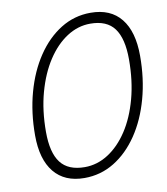

<svg xmlns="http://www.w3.org/2000/svg" viewBox="-83 -796 766 881"><g transform="rotate(-10 300.0 -355.0)"><path d="M240 16Q148 16 99 -44Q50 -104 50 -216Q50 -322 75.5 -414.5Q101 -507 148 -577Q195 -647 258.5 -686.5Q322 -726 398 -726Q491 -726 539.5 -665.5Q588 -605 588 -492Q588 -386 562.5 -293.5Q537 -201 490 -131.5Q443 -62 379.5 -23Q316 16 240 16ZM250 -33Q308 -33 359.5 -66Q411 -99 450.5 -159Q490 -219 512.5 -302Q535 -385 535 -485Q535 -582 500 -629.5Q465 -677 388 -677Q330 -677 278.5 -643.5Q227 -610 187.5 -549.5Q148 -489 125 -406Q102 -323 102 -223Q102 -126 137.5 -79.5Q173 -33 250 -33Z"/></g></svg>

Font: Geist Mono ExtraLight
Style: Italic
Weight: 200
Italic angle: -12°
Monospace: yes
Designer: Basement.studio, Andrés Briganti, Mateo Zaragoza
Foundry: Basement.studio, Vercel, Andrés Briganti, Guido Ferreyra, Mateo Zaragoza
Version: Version 1.500; ttfautohint (v1.8.4.7-5d5b)